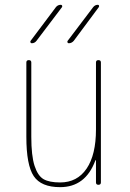

<svg xmlns="http://www.w3.org/2000/svg" viewBox="-20 -770 540 800"><path d="M266.6 -589.8Q262.7 -589.8 261.2 -593.3Q259.8 -596.7 261.7 -599.6L368.2 -740.2Q376 -750 387.7 -750Q391.6 -750 392.6 -746.6Q393.6 -743.2 391.6 -740.2L287.1 -599.6Q278.3 -589.8 266.6 -589.8ZM112.3 -589.8Q108.4 -589.8 106.9 -593.3Q105.5 -596.7 107.4 -599.6L212.9 -740.2Q220.7 -750 233.4 -750Q237.3 -750 238.8 -746.6Q240.2 -743.2 238.3 -740.2L131.8 -599.6Q124 -589.8 112.3 -589.8ZM230.5 9.8Q151.4 9.8 120.6 -36.1Q89.8 -82 89.8 -200.2V-509.8Q89.8 -519.5 100.1 -519.5Q110.4 -519.5 110.4 -509.8V-200.2Q110.4 -121.1 124 -79.1Q137.7 -37.1 161.6 -23.4Q185.5 -9.8 230.5 -9.8Q301.8 -9.8 340.8 -67.4Q379.9 -125 379.9 -230.5V-509.8Q379.9 -519.5 390.1 -519.5Q400.4 -519.5 400.4 -509.8V-9.8Q400.4 0 390.1 0Q379.9 0 379.9 -9.8V-101.6Q379.9 -102.5 378.9 -102.5Q377 -102.5 377 -100.6Q335.9 9.8 230.5 9.8Z"/></svg>

Font: Rounded-X Mgen+ 2m thin
Style: Regular
Weight: 100
Designer: [Source Han Sans]
Ryoko NISHIZUKA  (kana & ideographs); Paul D. Hunt (Latin, Greek & Cyrillic); Wenlong ZHANG  (bopomofo
Version: Version 1.059.20150602